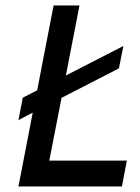

<svg xmlns="http://www.w3.org/2000/svg" viewBox="-20 -676 509 696"><path d="M98.6 -267.6 46.9 -240.7 62.5 -321.8 114.7 -348.6 174.3 -656.2H268.1L218.8 -402.3L427.2 -509.3L411.1 -428.2L203.1 -321.3L158.7 -93.8H439.9L421.9 0H46.9Z"/></svg>

Font: Lambda
Style: Italic
Weight: 400
Italic angle: -11°
Designer: GGBotNet
Version: 0.22